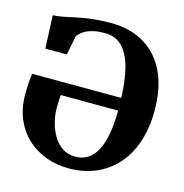

<svg xmlns="http://www.w3.org/2000/svg" viewBox="-111 -855 926 967"><g transform="rotate(15 352.0 -371.0)"><path d="M332 11Q270 11 215.2 -8.8Q160.5 -28.5 118.2 -66.5Q76 -104.5 51.2 -159.8Q26.5 -215 25 -286Q25 -317 26.8 -349.8Q28.5 -382.5 32.5 -401.5L497 -400.5Q494 -491.5 476.8 -557.2Q459.5 -623 424.5 -658.8Q389.5 -694.5 334 -694.5Q292 -694.5 264 -686.2Q236 -678 219.8 -665.5Q203.5 -653 195.5 -641.5L175.5 -541H63.5L56 -713.5Q80.5 -714 108.8 -719.8Q137 -725.5 172 -733Q207 -740.5 250.8 -746Q294.5 -751.5 350 -751.5Q426.5 -751.5 486.8 -726.5Q547 -701.5 589.2 -654Q631.5 -606.5 653.8 -538Q676 -469.5 676 -382.5Q676 -289.5 651 -216.5Q626 -143.5 580.5 -93Q535 -42.5 472 -15.8Q409 11 332 11ZM348 -54.5Q386.5 -54.5 414.8 -72.8Q443 -91 461.2 -126.8Q479.5 -162.5 488.8 -214.8Q498 -267 498.5 -334.5L199 -335.5Q198 -322 197 -306Q196 -290 196 -269.5Q196 -233.5 205.2 -195.8Q214.5 -158 233.2 -126Q252 -94 280.5 -74.2Q309 -54.5 348 -54.5Z"/></g></svg>

Font: Merriweather 48pt ExtraBold
Style: Regular
Weight: 800
Version: Version 2.100